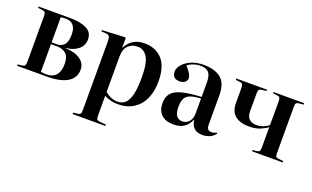

<svg xmlns="http://www.w3.org/2000/svg" viewBox="-81 -943 2558 1572"><g transform="rotate(20 1198.0 -157.0)"><path d="M43 0V-12L85 -17Q100 -19 105.5 -28Q111 -37 111 -63V-453Q111 -479 105.5 -488Q100 -497 85 -499L43 -504V-516H315Q407 -516 461 -489.5Q515 -463 515 -400Q515 -346 472.5 -312Q430 -278 366 -273V-271Q449 -268 496 -235Q543 -202 543 -148Q543 -75 480.5 -37.5Q418 0 303 0ZM243 -277H293Q330 -277 353 -304.5Q376 -332 376 -392Q376 -447 352 -473Q328 -499 287 -499Q273 -499 261 -498Q249 -497 243 -496ZM300 -16Q325 -16 349 -28Q373 -40 388.5 -68Q404 -96 404 -146Q404 -211 373 -236Q342 -261 300 -261H243V-20Q258 -17 271.5 -16.5Q285 -16 300 -16Z M605 216V204L647 199Q661 197 667 189Q673 181 673 154V-437Q673 -472 666 -484Q659 -496 637 -498L595 -501L596 -512L795 -522L801 -516V-434H803Q852 -530 962 -530Q1059 -530 1117 -467.5Q1175 -405 1175 -273Q1175 -187 1145.5 -122.5Q1116 -58 1059.5 -22Q1003 14 921 14Q892 14 860.5 6Q829 -2 805 -15V154Q805 179 810 188Q815 197 838 199L891 204V216ZM914 -5Q952 -5 979 -27.5Q1006 -50 1020.5 -105.5Q1035 -161 1035 -260Q1035 -385 1003.5 -435Q972 -485 918 -485Q867 -485 836 -452.5Q805 -420 805 -358V-50Q824 -32 853 -18.5Q882 -5 914 -5Z M1408 14Q1340 14 1303 -21.5Q1266 -57 1266 -122Q1266 -173 1292 -205.5Q1318 -238 1380.5 -255Q1443 -272 1550 -277V-403Q1550 -463 1528 -488.5Q1506 -514 1456 -514Q1425 -514 1393 -503Q1361 -492 1345 -476Q1378 -439 1388.5 -418.5Q1399 -398 1399 -385Q1399 -365 1382.5 -350Q1366 -335 1336 -335Q1303 -335 1287 -351.5Q1271 -368 1271 -396Q1271 -428 1297 -458.5Q1323 -489 1369.5 -509.5Q1416 -530 1477 -530Q1576 -530 1629 -486Q1682 -442 1682 -340V-82Q1682 -56 1693 -44.5Q1704 -33 1722 -33Q1744 -33 1768 -45L1773 -38Q1748 -7 1719 3.5Q1690 14 1663 14Q1613 14 1588 -10.5Q1563 -35 1556 -83Q1534 -30 1498 -8Q1462 14 1408 14ZM1468 -35Q1505 -35 1527.5 -62Q1550 -89 1550 -132V-263Q1466 -260 1432.5 -233.5Q1399 -207 1399 -137Q1399 -35 1468 -35Z M2090 0V-11L2127 -15Q2144 -17 2149.5 -26Q2155 -35 2155 -58V-234Q2131 -215 2091.5 -198.5Q2052 -182 1995 -182Q1918 -182 1874.5 -217.5Q1831 -253 1831 -326V-452Q1831 -478 1826 -487.5Q1821 -497 1806 -499L1766 -504V-516H2033V-505L1988 -499Q1973 -496 1968 -487.5Q1963 -479 1963 -455V-305Q1963 -257 1985.5 -235.5Q2008 -214 2051 -214Q2083 -214 2109.5 -225Q2136 -236 2155 -252V-458Q2155 -481 2149.5 -490Q2144 -499 2127 -501L2090 -505V-516H2357V-504L2317 -500Q2298 -498 2292.5 -490Q2287 -482 2287 -458V-58Q2287 -34 2292.5 -26Q2298 -18 2317 -16L2357 -12V0Z"/></g></svg>

Font: Literata 72pt SemiBold
Style: Regular
Weight: 600
Designer: Latin by Veronika Burian and Jose Scaglione. Greek by Irene Vlachou. Cyrillic by Vera Evstafieva.
Foundry: TypeTogether
Version: Version 3.002